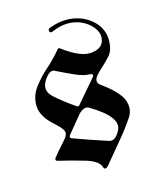

<svg xmlns="http://www.w3.org/2000/svg" viewBox="-119 -690 656 777"><g transform="rotate(-20 208.5 -301.5)"><path d="M189.5 -605Q257.8 -623 314.9 -596.7Q353.5 -578.1 375 -545.4Q396.5 -512.7 392.1 -472.2Q387.7 -431.6 365.5 -412.1Q343.3 -392.6 329.1 -381.8Q314.9 -371.1 302.2 -359.4Q277.3 -335.9 298.3 -317.4Q364.3 -260.3 374.3 -221.2Q384.3 -182.1 360.4 -152.3Q327.1 -111.3 289.8 -74.5Q252.4 -37.6 215.8 0Q197.8 17.6 193.8 -2Q187.5 -28.8 136.5 -49.1Q85.4 -69.3 28.8 -87.9Q18.6 -91.8 27.3 -102.5Q40.5 -116.2 54.7 -129.9Q68.8 -143.6 83 -156.7Q105 -177.2 97.9 -193.1Q90.8 -209 71.8 -229Q23.9 -278.8 25.6 -322.3Q27.3 -365.7 57.1 -398.9Q85 -429.7 119.9 -455.3Q154.8 -481 186 -512.7Q189.9 -516.1 196.3 -510.3Q261.7 -452.1 305.4 -451.7Q349.1 -451.2 362.3 -477.5Q375.5 -504.4 359.9 -533.4Q344.2 -562.5 309.1 -581.5Q255.9 -607.9 192.4 -586.4Q179.7 -581.5 177.2 -591.8Q174.8 -602.1 189.5 -605ZM111.3 -166.5Q106.4 -158.2 114.3 -153.8Q148.9 -137.7 183.6 -122.1Q218.3 -106.4 253.4 -91.8Q277.8 -81.1 302.2 -119.6Q332.5 -168 222.2 -246.6Q205.1 -256.8 180.2 -236.8ZM178.7 -268.1Q184.6 -263.7 189.5 -268.6L280.3 -357.4Q284.7 -362.3 283 -366.5Q281.2 -370.6 275.4 -371.1Q247.6 -374 213.9 -392.6Q159.7 -423.3 143.1 -434.1Q126.5 -444.8 100.6 -414.6Q67.9 -376 100.3 -340.8Q132.8 -305.7 178.7 -268.1Z"/></g></svg>

Font: Bertholdr Mainzer Fraktur
Style: Regular
Weight: 400
Designer: Peter Wiegel, original typeface by Carl Albert Fahrenwaldt 1901
Foundry: Peter Wiegel
Version: Version 1.000 2010 initial release